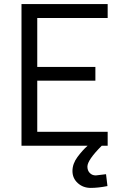

<svg xmlns="http://www.w3.org/2000/svg" viewBox="-20 -712 593 938"><path d="M85 0V-692H506V-624H162V-385H446V-318H162V-68H506V0H477Q407 70 407 102Q407 121 418.5 133Q430 145 448 145L498 139L505 197Q460 206 423 206Q386 206 360 182.5Q334 159 334 123.5Q334 88 358.5 55Q383 22 408 0Z"/></svg>

Font: TitilliumWeb-Regular
Style: Regular
Weight: 400
Version: Version 1.001;PS 57.000;hotconv 1.0.70;makeotf.lib2.5.55311